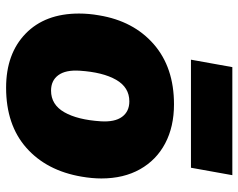

<svg xmlns="http://www.w3.org/2000/svg" viewBox="-98 -692 800 645"><g transform="rotate(90 302.5 -370.0)"><path d="M26 -235Q26 -268 32 -302Q51 -418 129 -486Q207 -554 331 -554Q406 -554 462 -524.5Q518 -495 549 -440Q580 -385 580 -310Q580 -279 574 -244Q554 -126 477 -58Q400 10 275 10Q161 10 93.5 -55.5Q26 -121 26 -235ZM388 -308Q391 -355 373 -379.5Q355 -404 321 -404Q274 -404 248.5 -359.5Q223 -315 218 -237Q215 -190 233 -165.5Q251 -141 285 -141Q332 -141 357.5 -185.5Q383 -230 388 -308ZM206 -750H569L544 -611H181Z"/></g></svg>

Font: Mona Sans Black
Style: Italic
Weight: 900
Italic angle: -11.7°
Designer: Deni Anggara
Foundry: GitHub
Version: Version 2.000